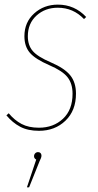

<svg xmlns="http://www.w3.org/2000/svg" viewBox="-20 -548 417 818"><path d="M226.6 -528.3Q297.9 -528.3 347.2 -475.6L337.9 -466.8Q292 -515.1 226.1 -515.1Q172.4 -515.1 135.5 -481.7Q98.6 -448.2 98.6 -393.6Q98.6 -355 119.6 -330.6Q140.6 -306.2 196.8 -282.2Q254.9 -257.3 279.3 -227.1Q303.7 -196.8 303.7 -148.9Q303.7 -76.7 258.8 -33.7Q213.9 9.3 146 9.3Q98.6 9.3 65.9 -8.1Q33.2 -25.4 7.3 -56.6L17.1 -65.4Q42 -35.6 72 -19.8Q102.1 -3.9 146 -3.9Q207.5 -3.9 248.3 -42Q289.1 -80.1 289.1 -148.4Q289.1 -192.4 267.3 -219.5Q245.6 -246.6 189.5 -270.5Q129.9 -296.4 106.9 -323.5Q84 -350.6 84 -393.6Q84 -453.1 125.5 -490.7Q167 -528.3 226.6 -528.3ZM142.1 100.1Q148.9 100.1 152.8 104.2Q156.7 108.4 156.7 115.2Q156.7 123.5 148.4 139.2L104 250H94.7L134.3 131.8Q125 127 125 117.7Q125 110.4 129.9 105.2Q134.8 100.1 142.1 100.1Z"/></svg>

Font: Fira Sans Compressed Hair
Style: Italic
Weight: 100
Width: 3
Italic angle: -8°
Designer: Carrois Corporate & Edenspiekermann AG
Foundry: Carrois Corporate GbR & Edenspiekermann AG
Version: Version 4.203;PS 004.203;hotconv 1.0.88;makeotf.lib2.5.64775